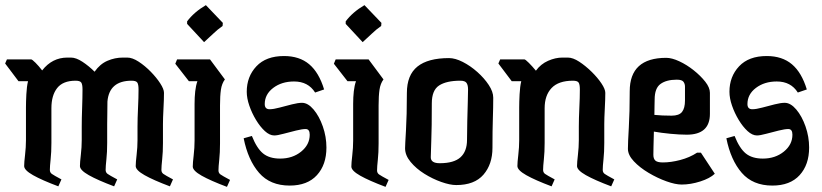

<svg xmlns="http://www.w3.org/2000/svg" viewBox="-37 -725 3198 747"><path d="M190 0Q126 -24 91.5 -43.5Q57 -63 57 -79Q57 -93 60.5 -122.5Q64 -152 64 -180V-308Q64 -328 65.5 -358Q67 -388 72 -409H35L-17 -478L-10 -494H84Q88 -494 101 -481Q114 -468 127 -451Q166 -501 225 -501H239Q259 -501 284 -484.5Q309 -468 331 -446Q352 -476 381 -488.5Q410 -501 441 -501H458Q478 -501 502.5 -485Q527 -469 549.5 -446Q572 -423 586.5 -400.5Q601 -378 601 -364Q601 -339 599 -302Q597 -265 597 -242V-169Q597 -133 594 -105.5Q591 -78 591 -64Q591 -54 598.5 -48.5Q606 -43 636 -27L624 0Q560 -24 525.5 -43.5Q491 -63 491 -79Q491 -93 494.5 -122.5Q498 -152 498 -180V-232Q498 -264 500 -305Q502 -346 502 -377Q502 -397 497 -404Q492 -411 475 -411Q388 -411 381 -330Q381 -307 380.5 -283Q380 -259 380 -242V-169Q380 -133 377 -105.5Q374 -78 374 -64Q374 -54 381.5 -48.5Q389 -43 419 -27L407 0Q343 -24 308.5 -43.5Q274 -63 274 -79Q274 -93 277.5 -122.5Q281 -152 281 -180V-232Q281 -264 282.5 -305Q284 -346 284 -377Q284 -397 279 -404Q274 -411 257 -411Q208 -411 185.5 -382.5Q163 -354 163 -304V-169Q163 -133 160 -105.5Q157 -78 157 -64Q157 -54 164.5 -48.5Q172 -43 202 -27Z M757 -561 691 -632V-642Q718 -678 764 -705L830 -636L829 -624Q809 -610 791.5 -593Q774 -576 757 -561ZM846 2Q782 -22 747.5 -41.5Q713 -61 713 -77Q713 -91 716.5 -120.5Q720 -150 720 -178V-321Q720 -347 722.5 -369.5Q725 -392 731 -409H698L645 -477L652 -494H780L838 -416Q826 -400 822.5 -376Q819 -352 819 -315V-167Q819 -131 816 -103.5Q813 -76 813 -62Q813 -52 820.5 -46.5Q828 -41 858 -25Z M1090 -3Q1014 -3 971 -52.5Q928 -102 911 -187L943 -196Q962 -148 986.5 -128Q1011 -108 1053 -108Q1101 -108 1134.5 -135Q1168 -162 1168 -201Q1168 -223 1152 -223Q1139 -223 1114.5 -217Q1090 -211 1066 -204.5Q1042 -198 1030 -198Q1012 -198 993.5 -215Q975 -232 959 -258.5Q943 -285 933 -314Q923 -343 923 -368Q923 -427 960.5 -467Q998 -507 1068 -507Q1128 -507 1166 -475Q1204 -443 1224 -377L1189 -365Q1162 -408 1107 -408Q1059 -408 1026 -383Q993 -358 993 -320Q993 -300 1012 -300Q1027 -300 1051 -306.5Q1075 -313 1099 -319Q1123 -325 1138 -325Q1161 -325 1183 -299Q1205 -273 1219 -233Q1233 -193 1233 -151Q1233 -84 1196 -43.5Q1159 -3 1090 -3Z M1374 -561 1308 -632V-642Q1335 -678 1381 -705L1447 -636L1446 -624Q1426 -610 1408.5 -593Q1391 -576 1374 -561ZM1463 2Q1399 -22 1364.5 -41.5Q1330 -61 1330 -77Q1330 -91 1333.5 -120.5Q1337 -150 1337 -178V-321Q1337 -347 1339.5 -369.5Q1342 -392 1348 -409H1315L1262 -477L1269 -494H1397L1455 -416Q1443 -400 1439.5 -376Q1436 -352 1436 -315V-167Q1436 -131 1433 -103.5Q1430 -76 1430 -62Q1430 -52 1437.5 -46.5Q1445 -41 1475 -25Z M1738 -5Q1714 -5 1680 -17Q1646 -29 1614 -49Q1582 -69 1560.5 -95Q1539 -121 1539 -148Q1539 -160 1542.5 -218Q1546 -276 1546 -363Q1546 -433 1587 -466Q1628 -499 1710 -499Q1734 -499 1763.5 -484Q1793 -469 1820 -445Q1847 -421 1864.5 -394.5Q1882 -368 1882 -345Q1882 -307 1880.5 -263Q1879 -219 1879 -150Q1879 -86 1844 -45.5Q1809 -5 1738 -5ZM1674 -90Q1729 -90 1754.5 -113Q1780 -136 1780 -181Q1780 -213 1781 -253.5Q1782 -294 1783 -328.5Q1784 -363 1784 -377Q1784 -394 1778 -402.5Q1772 -411 1754 -411Q1700 -411 1671.5 -392.5Q1643 -374 1643 -323Q1643 -227 1641 -178.5Q1639 -130 1639 -113Q1639 -90 1674 -90Z M2109 0Q2045 -24 2010.5 -43.5Q1976 -63 1976 -79Q1976 -93 1979.5 -122.5Q1983 -152 1983 -180V-308Q1983 -328 1984.5 -358Q1986 -388 1991 -409H1954L1902 -478L1909 -494H2003Q2007 -494 2020.5 -480.5Q2034 -467 2048 -450Q2067 -476 2095.5 -488.5Q2124 -501 2151 -501H2172Q2192 -501 2216.5 -485Q2241 -469 2264.5 -446Q2288 -423 2303 -400.5Q2318 -378 2318 -364Q2318 -339 2316 -302Q2314 -265 2314 -242V-169Q2314 -133 2311 -105.5Q2308 -78 2308 -64Q2308 -54 2315.5 -48.5Q2323 -43 2353 -27L2341 0Q2277 -24 2242.5 -43.5Q2208 -63 2208 -79Q2208 -93 2211.5 -122.5Q2215 -152 2215 -180V-232Q2215 -264 2217 -305Q2219 -346 2219 -377Q2219 -397 2214 -404Q2209 -411 2192 -411Q2136 -411 2109 -382.5Q2082 -354 2082 -304V-169Q2082 -133 2079 -105.5Q2076 -78 2076 -64Q2076 -54 2083.5 -48.5Q2091 -43 2121 -27Z M2615 -7Q2591 -7 2556 -19.5Q2521 -32 2486.5 -52.5Q2452 -73 2429 -97.5Q2406 -122 2406 -146Q2406 -170 2409.5 -229Q2413 -288 2413 -370Q2413 -500 2555 -500Q2577 -500 2606 -486.5Q2635 -473 2662 -451.5Q2689 -430 2707 -407Q2725 -384 2725 -364V-282Q2725 -201 2635 -201Q2607 -201 2571 -204.5Q2535 -208 2507 -213Q2506 -180 2505.5 -153.5Q2505 -127 2505 -123Q2505 -107 2513 -100Q2521 -93 2542 -93Q2573 -93 2609.5 -102.5Q2646 -112 2675 -131H2690L2744 -49Q2725 -31 2687.5 -19Q2650 -7 2615 -7ZM2510 -338Q2510 -330 2509.5 -314Q2509 -298 2509 -278Q2538 -275 2576 -275Q2605 -275 2616.5 -289.5Q2628 -304 2628 -334V-388Q2628 -399 2622 -407Q2616 -415 2596 -415Q2556 -415 2533 -398.5Q2510 -382 2510 -338Z M2968 -3Q2892 -3 2849 -52.5Q2806 -102 2789 -187L2821 -196Q2840 -148 2864.5 -128Q2889 -108 2931 -108Q2979 -108 3012.5 -135Q3046 -162 3046 -201Q3046 -223 3030 -223Q3017 -223 2992.5 -217Q2968 -211 2944 -204.5Q2920 -198 2908 -198Q2890 -198 2871.5 -215Q2853 -232 2837 -258.5Q2821 -285 2811 -314Q2801 -343 2801 -368Q2801 -427 2838.5 -467Q2876 -507 2946 -507Q3006 -507 3044 -475Q3082 -443 3102 -377L3067 -365Q3040 -408 2985 -408Q2937 -408 2904 -383Q2871 -358 2871 -320Q2871 -300 2890 -300Q2905 -300 2929 -306.5Q2953 -313 2977 -319Q3001 -325 3016 -325Q3039 -325 3061 -299Q3083 -273 3097 -233Q3111 -193 3111 -151Q3111 -84 3074 -43.5Q3037 -3 2968 -3Z"/></svg>

Font: Jaini
Style: Regular
Weight: 400
Designer: Maithili Shingre, Girish Dalvi (Devanagari), Taresh Vohra (Latin)
Foundry: Ek Type
Version: Version 2.000; ttfautohint (v1.8.4.7-5d5b)